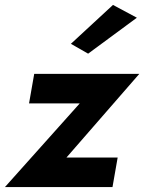

<svg xmlns="http://www.w3.org/2000/svg" viewBox="-36 -760 586 780"><path d="M520 -688 423 -740 252 -582 322 -542ZM288 -340 -16 0H421L442 -120H234L530 -460H103L82 -340Z"/></svg>

Font: Jost* 600 Semi Italic
Style: Italic
Weight: 600
Italic angle: -10°
Version: Version 3.200; ttfautohint (v0.97) -l 8 -r 50 -G 200 -x 14 -